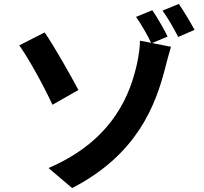

<svg xmlns="http://www.w3.org/2000/svg" viewBox="-20 -887 1040 977"><path d="M207 -722 78 -656C124 -592 197 -461 247 -354L379 -429C342 -499 256 -652 207 -722ZM890 -867 807 -833C834 -797 865 -740 887 -699L970 -735C951 -770 915 -831 890 -867ZM755 -835 672 -801C698 -765 729 -711 749 -669L692 -680C693 -655 687 -608 677 -562C646 -425 568 -178 227 -32L347 70C677 -100 772 -350 821 -543C826 -563 839 -613 850 -649L754 -668L833 -701C815 -738 780 -799 755 -835Z"/></svg>

Font: Noto Sans CJK SC
Style: Bold
Weight: 700
Designer: Ryoko NISHIZUKA 西塚涼子 (kana, bopomofo & ideographs); Paul D. Hunt (Latin, Greek & Cyrillic); Sandoll Communications 산돌커뮤니
Foundry: Adobe
Version: Version 2.004;hotconv 1.0.118;makeotfexe 2.5.65603